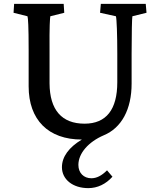

<svg xmlns="http://www.w3.org/2000/svg" viewBox="-20 -710 826 992"><path d="M733 -690H501L497 -644L579 -626C583 -612 586 -530 586 -431V-285C586 -144 529 -71 417 -71C299 -71 237 -142 236 -279V-452C235 -575 238 -614 240 -626L312 -644L309 -690H53L50 -644L122 -626C125 -618 128 -573 128 -452V-264C128 -91 229 11 403 11C336 51 300 100 300 154C300 217 356 262 436 262C484 262 527 241 561 203L533 170C505 198 479 211 452 211C413 211 385 184 385 142C385 82 437 23 516 -11C608 -49 660 -145 660 -278V-431C660 -538 662 -619 664 -626L737 -644Z"/></svg>

Font: TPK Tissa Web Medium
Style: Regular
Weight: 500
Designer: Jacques Le Bailly, Suppakit Chalermlarp | Katatrad Co.,Ltd.
Foundry: Jacques Le Bailly, Cadson Demak Co.,Ltd.
Version: Version 5.000;Glyphs 3.1.2 (3151)